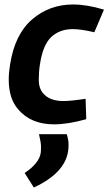

<svg xmlns="http://www.w3.org/2000/svg" viewBox="-20 -542 484 857"><path d="M278 57Q286 83 286 102Q286 121 284 133Q269 231 131 295L90 230Q156 186 162 139Q163 130 163 112Q163 94 154 57ZM221 13Q118 13 61 -54Q19 -102 19 -187Q19 -218 25 -254Q46 -389 123.5 -455.5Q201 -522 306 -522Q368 -522 444 -499L401 -398Q342 -412 305 -412Q246 -412 208.5 -376.5Q171 -341 158 -253Q153 -222 153 -185.5Q153 -149 172 -126Q201 -91 263 -91Q296 -91 362 -101L365 -10Q283 13 221 13Z"/></svg>

Font: Rambla
Style: Bold Italic
Weight: 700
Italic angle: -12°
Designer: Martin Sommaruga
Foundry: Martin Sommaruga
Version: Version 1.001